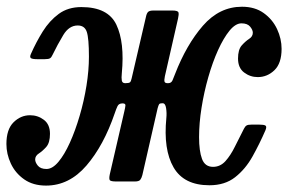

<svg xmlns="http://www.w3.org/2000/svg" viewBox="-54 -552 877 584"><path d="M802.5 -403.5Q802.5 -359.5 780.8 -338.5Q759 -317.5 730 -317.5Q707 -317.5 688.5 -331.5Q670 -345.5 670 -374Q670 -401 681.2 -413.8Q692.5 -426.5 703.8 -433.8Q715 -441 715 -452.5Q715 -461 706.8 -471Q698.5 -481 680.5 -481Q662.5 -481 644.2 -458.8Q626 -436.5 609.2 -399.5Q592.5 -362.5 579.5 -317Q566.5 -271.5 559 -224.2Q551.5 -177 551.5 -135Q551.5 -92.5 560.5 -68.5Q569.5 -44.5 594 -44.5Q616 -44.5 631.8 -62Q647.5 -79.5 660.5 -106Q673.5 -132.5 688 -160.5Q691.5 -167.5 695.8 -170.2Q700 -173 711.5 -173H734Q749 -173 753.5 -170Q758 -167 753.5 -156Q735.5 -114.5 714 -76Q692.5 -37.5 661.2 -13Q630 11.5 583 11.5Q505.5 11.5 474 -42.8Q442.5 -97 452 -193.5Q453.5 -208 451.2 -223Q449 -238 440.5 -238H439.5Q432 -238 430 -235Q428 -232 425.5 -223L379 -19.5Q376.5 -10 372.5 -5Q368.5 0 356 0H300Q283 0 280 -4Q277 -8 280 -22L324 -212.5Q327 -225 327.5 -231.2Q328 -237.5 319 -237.5H318.5Q307.5 -237.5 303.5 -229.2Q299.5 -221 295 -207.5Q261.5 -109.5 209 -48.5Q156.5 12.5 86 12.5Q46.5 12.5 19.5 -6.5Q-7.5 -25.5 -21 -54.5Q-34.5 -83.5 -34.5 -114Q-34.5 -158.5 -12.8 -180Q9 -201.5 37.5 -201.5Q61 -201.5 79.5 -187.5Q98 -173.5 98 -145Q98 -118 86.8 -105.2Q75.5 -92.5 64.2 -85.2Q53 -78 53 -67Q53 -58 61.2 -48Q69.5 -38 87.5 -38Q105.5 -38 123.8 -59.8Q142 -81.5 158.5 -118Q175 -154.5 188.2 -199.5Q201.5 -244.5 209 -291.2Q216.5 -338 216.5 -379.5Q216.5 -435.5 210 -455Q203.5 -474.5 182.5 -474.5Q156 -474.5 138.5 -445.5Q121 -416.5 105.5 -384.5Q102.5 -377.5 98.2 -374.8Q94 -372 82 -372H59.5Q44.5 -372 40 -375.2Q35.5 -378.5 40.5 -389Q56 -424 76.2 -456.5Q96.5 -489 124.8 -509.8Q153 -530.5 193.5 -530.5Q274.5 -530.5 300 -476.8Q325.5 -423 316.5 -329Q315 -315 316.5 -307Q318 -299 326.5 -299H327.5Q338.5 -299 341.5 -301.8Q344.5 -304.5 346.5 -314L390 -501Q392 -511 396.2 -515.5Q400.5 -520 413 -520H470Q487 -520 488.8 -514.2Q490.5 -508.5 487.5 -495.5L447.5 -320Q445 -308 446.5 -303.5Q448 -299 456 -299H457.5Q467 -299 470.8 -307.8Q474.5 -316.5 478.5 -327Q513 -416 563.2 -473.8Q613.5 -531.5 682 -531.5Q721.5 -531.5 748.2 -512.2Q775 -493 788.8 -463.5Q802.5 -434 802.5 -403.5Z"/></svg>

Font: Besley* Condensed Medium
Style: Italic
Weight: 500
Width: 3
Italic angle: -13°
Designer: Owen Earl
Foundry: indestructible type*
Version: Version 3.000; ttfautohint (v1.8.3)